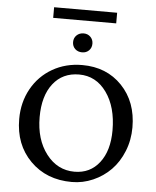

<svg xmlns="http://www.w3.org/2000/svg" viewBox="-58 -908 786 966"><g transform="rotate(5 335.0 -425.0)"><path d="M175.8 -805.7V-859.4H494.1V-805.7ZM335.9 -645.5Q314 -645.5 300 -658.9Q286.1 -672.4 286.1 -693.4Q286.1 -713.9 300 -727.5Q314 -741.2 335.9 -741.2Q356.4 -741.2 370.1 -727.5Q383.8 -713.9 383.8 -693.4Q383.8 -672.4 370.1 -658.9Q356.4 -645.5 335.9 -645.5ZM340.8 8.8Q212.4 8.8 131.1 -73Q49.8 -154.8 49.8 -284.2Q49.8 -368.7 87.6 -436.8Q125.5 -504.9 192.4 -543.5Q259.3 -582 342.8 -582Q465.8 -582 543.5 -501Q621.1 -419.9 621.1 -291Q621.1 -227.1 598.4 -170.7Q575.7 -114.3 537.4 -75.2Q499 -36.1 447.8 -13.7Q396.5 8.8 340.8 8.8ZM349.6 -43.9Q428.7 -43.9 475.6 -104.5Q522.5 -165 522.5 -267.6Q522.5 -385.7 469.5 -459.5Q416.5 -533.2 331.1 -533.2Q247.6 -533.2 199.5 -471.4Q151.4 -409.7 151.4 -302.7Q151.4 -189.5 207.3 -116.7Q263.2 -43.9 349.6 -43.9Z"/></g></svg>

Font: Crimson Pro
Style: Regular
Weight: 400
Designer: Jacques Le Bailly
Foundry: Baron von Fonthausen
Version: Version 1.003